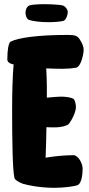

<svg xmlns="http://www.w3.org/2000/svg" viewBox="-20 -888 425 918"><path d="M121 -792C140 -786 176 -782 210 -782C239 -782 266 -784 282 -788C295 -790 304 -816 304 -832C304 -840 295 -856 280 -862C270 -865 229 -868 192 -868C161 -868 132 -866 121 -862C108 -857 102 -841 102 -828C102 -816 106 -796 121 -792ZM331 -146C289 -146 240 -141 198 -134C200 -174 201 -225 202 -280C214 -279 227 -279 240 -279C276 -279 296 -287 305 -292C314 -297 343 -348 343 -375C343 -392 338 -408 333 -414C325 -421 298 -426 272 -426C260 -426 233 -424 204 -421V-474C204 -494 203 -527 201 -561C227 -560 254 -559 279 -559C302 -559 324 -561 343 -564C369 -569 380 -634 380 -650C380 -666 372 -683 361 -700C350 -717 339 -721 303 -721C163 -721 69 -708 31 -689C21 -684 15 -650 15 -604C15 -593 24 -585 37 -582L45 -580C40 -522 38 -443 38 -364C38 -221 40 -76 49 -37C51 -29 66 -18 88 -10C90 -9 92 -8 95 -8C115 -2 172 10 241 10C284 10 341 3 353 -4C372 -15 375 -61 375 -83C375 -105 355 -146 331 -146Z"/></svg>

Font: Manosque
Style: Regular
Weight: 400
Designer: Ariel Martín Pérez
Foundry: Ariel Martín Pérez
Version: Version 1.005;hotconv 1.0.109;makeotfexe 2.5.65596